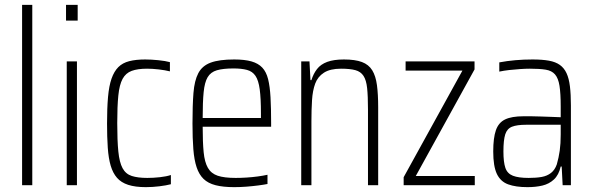

<svg xmlns="http://www.w3.org/2000/svg" viewBox="-20 -763 2441 791"><path d="M71 0V-743H113V0Z M252 -678V-743H300V-678ZM255 0V-510H297V0Z M581 8Q537 8 508 -1.5Q479 -11 462 -30.5Q445 -50 436 -80.5Q427 -111 424 -154.5Q421 -198 421 -254Q421 -317 425 -363Q429 -409 439.5 -439Q450 -469 467.5 -486.5Q485 -504 512.5 -511Q540 -518 578 -518Q603 -518 632.5 -515Q662 -512 680 -507V-469Q660 -474 634 -477Q608 -480 586 -480Q547 -480 522.5 -471Q498 -462 485 -438Q472 -414 467.5 -369.5Q463 -325 463 -256Q463 -184 467.5 -139Q472 -94 485 -70Q498 -46 523 -38Q548 -30 587 -30Q612 -30 639 -33Q666 -36 684 -42V-4Q665 1 636.5 4.5Q608 8 581 8Z M945 8Q899 8 868 0Q837 -8 818.5 -26Q800 -44 790 -74Q780 -104 776.5 -148.5Q773 -193 773 -254Q773 -329 777 -380Q781 -431 797 -461.5Q813 -492 848 -505Q883 -518 945 -518Q988 -518 1016 -510Q1044 -502 1060.5 -484.5Q1077 -467 1084.5 -437Q1092 -407 1094.5 -362Q1097 -317 1097 -256V-241H815Q815 -177 819 -136Q823 -95 836.5 -71.5Q850 -48 877 -39Q904 -30 951 -30Q972 -30 995.5 -31.5Q1019 -33 1041.5 -36Q1064 -39 1082 -43V-5Q1067 -2 1044 1Q1021 4 995.5 6Q970 8 945 8ZM1055 -257V-295Q1055 -358 1050 -395Q1045 -432 1032.5 -450.5Q1020 -469 997.5 -475Q975 -481 942 -481Q899 -481 873.5 -473.5Q848 -466 835.5 -445Q823 -424 819 -383.5Q815 -343 815 -277H1074Z M1221 0V-510H1255L1259 -433H1263Q1271 -459 1286 -478.5Q1301 -498 1328 -508Q1355 -518 1397 -518Q1443 -518 1471 -507.5Q1499 -497 1513.5 -473.5Q1528 -450 1533 -412Q1538 -374 1538 -321V0H1496V-312Q1496 -367 1492.5 -400Q1489 -433 1477.5 -450.5Q1466 -468 1444 -474Q1422 -480 1385 -480Q1340 -480 1314.5 -463.5Q1289 -447 1278.5 -418.5Q1268 -390 1265.5 -350.5Q1263 -311 1263 -264V0Z M1643 0V-33L1885 -472H1651V-510H1935V-477L1693 -38H1936V0Z M2153 8Q2105 8 2073.5 -3.5Q2042 -15 2027 -46.5Q2012 -78 2012 -139Q2012 -195 2023 -226.5Q2034 -258 2061 -271Q2088 -284 2137 -284Q2150 -284 2168.5 -284Q2187 -284 2209 -283Q2231 -282 2252 -281.5Q2273 -281 2290 -280V-324Q2290 -378 2285 -409.5Q2280 -441 2266.5 -456.5Q2253 -472 2228 -476Q2203 -480 2163 -480Q2146 -480 2123 -478.5Q2100 -477 2078 -474.5Q2056 -472 2037 -468V-506Q2069 -512 2103 -515Q2137 -518 2174 -518Q2214 -518 2241.5 -513Q2269 -508 2286.5 -495.5Q2304 -483 2314 -461.5Q2324 -440 2328 -407Q2332 -374 2332 -329V0H2298L2294 -77H2290Q2282 -42 2262 -23.5Q2242 -5 2214.5 1.5Q2187 8 2153 8ZM2158 -30Q2189 -30 2211.5 -34Q2234 -38 2250 -50.5Q2266 -63 2274 -86Q2282 -114 2286 -142.5Q2290 -171 2290 -209V-249H2147Q2110 -249 2089.5 -241Q2069 -233 2061.5 -209.5Q2054 -186 2054 -139Q2054 -95 2062 -71.5Q2070 -48 2093 -39Q2116 -30 2158 -30Z"/></svg>

Font: Saira Condensed ExtraLight
Style: Regular
Weight: 250
Width: 3
Designer: Hector Gatti with collaboration of the Omnibus-Type team
Foundry: Omnibus-Type
Version: Version 1.101